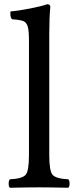

<svg xmlns="http://www.w3.org/2000/svg" viewBox="-20 -886 368 908"><path d="M117 -151V-693Q117 -742 111 -761Q105 -780 91 -786Q77 -792 37 -795Q29 -802 29 -822Q29 -830 30 -832Q67 -835 123 -846Q179 -857 203 -866Q218 -866 218 -853Q213 -804 213 -723V-151Q213 -77 229 -59Q245 -41 303 -38Q309 -33 309 -17Q309 -3 303 2Q223 0 166 0Q111 0 27 2Q21 -3 21 -17Q21 -33 27 -38Q85 -41 101 -59Q117 -77 117 -151Z"/></svg>

Font: Indiction Unicode
Style: Normal
Weight: 500
Version: Version 1.1